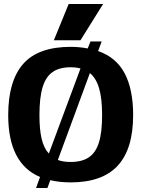

<svg xmlns="http://www.w3.org/2000/svg" viewBox="-20 -896 706 959"><path d="M323 -876H495L382 -695H249ZM180 -12Q21 -79 21 -321Q21 -492 96 -577Q171 -662 333 -662Q376 -662 418 -654L432 -689H488L470 -641Q560 -610 602.5 -530Q645 -450 645 -321Q645 -152 568 -68.5Q491 15 333 15Q278 15 231 4L217 43H160ZM382 -554Q361 -560 333 -560Q277 -560 243 -536.5Q209 -513 193 -461Q177 -409 177 -321Q177 -249 188 -202.5Q199 -156 224 -129ZM490 -321Q490 -404 475 -455Q460 -506 429 -531L269 -97Q295 -87 333 -87Q389 -87 423.5 -110Q458 -133 474 -184Q490 -235 490 -321Z"/></svg>

Font: Pridi SemiBold
Style: Regular
Weight: 600
Designer: Katatrad Team
Foundry: CadsonDemak
Version: Version 1.001